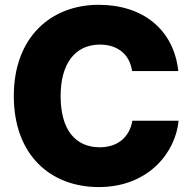

<svg xmlns="http://www.w3.org/2000/svg" viewBox="-20 -757 786 787"><path d="M384.8 9.8C591.3 9.8 700.7 -135.7 711.9 -262.2H522.5C511.7 -196.3 463.4 -153.3 389.2 -153.3C289.1 -153.3 228.5 -224.6 228.5 -363.3C228.5 -496.1 287.6 -574.2 389.6 -574.2C465.3 -574.2 512.2 -531.2 521.5 -465.8H710.9C691.9 -638.7 562.5 -737.3 384.8 -737.3C189.5 -737.3 36.6 -605.5 36.6 -363.3C36.6 -122.6 186 9.8 384.8 9.8Z"/></svg>

Font: Raveo ExtraBold
Style: Regular
Weight: 800
Designer: Jakub Foglar, Rasmus Andersson (Inter)
Foundry: Jakubfoglar.com
Version: Version 1.100;Glyphs 3.2.3 (3260)